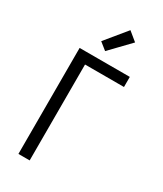

<svg xmlns="http://www.w3.org/2000/svg" viewBox="-239 -1067 978 1153"><g transform="rotate(30 250.0 -490.0)"><path d="M96 0V-735H444V-665H174V0ZM238 -795 188 -835 307 -980 368 -930Z"/></g></svg>

Font: Iosevka Term SS14
Style: Regular
Weight: 400
Monospace: yes
Designer: Belleve Invis
Foundry: Belleve Invis
Version: Version 24.1.1; ttfautohint (v1.8.4)